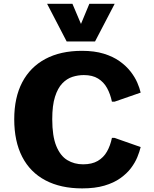

<svg xmlns="http://www.w3.org/2000/svg" viewBox="-20 -992 821 1021"><path d="M417 9.8Q302.7 9.8 221.7 -33Q140.6 -75.7 98.1 -158Q55.7 -240.2 55.7 -357.9Q55.7 -473.1 98.1 -554.2Q140.6 -635.3 221.2 -678.5Q301.8 -721.7 416 -721.7Q482.4 -721.7 531.7 -706.5Q581.1 -691.4 616.2 -666.3Q651.4 -641.1 674.3 -611.6Q697.3 -582 710 -552.7Q722.7 -523.4 728 -499.5L588.9 -451.2H575.2Q566.9 -491.7 549.3 -523.7Q531.7 -555.7 501.7 -574.2Q471.7 -592.8 425.8 -592.8Q395 -592.8 365.2 -583.3Q335.4 -573.7 311.3 -548.6Q287.1 -523.4 272.5 -477.5Q257.8 -431.6 257.8 -357.9Q257.8 -268.1 279.3 -215.6Q300.8 -163.1 337.9 -140.6Q375 -118.2 421.9 -118.2Q468.8 -118.2 499.8 -136.2Q530.8 -154.3 548.8 -186Q566.9 -217.8 575.2 -258.8H588.9L728 -210Q722.2 -185.5 710.2 -156.2Q698.2 -127 676.3 -97.9Q654.3 -68.8 619.6 -44.2Q585 -19.5 535.2 -4.9Q485.4 9.8 417 9.8ZM334.5 -771.5 230.5 -971.7H365.2L410.6 -864.7L455.1 -971.7H589.8L485.4 -771.5Z"/></svg>

Font: Comme ExtraBold
Style: Regular
Weight: 800
Version: Version 1.000;gftools[0.9.27]